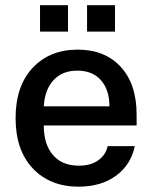

<svg xmlns="http://www.w3.org/2000/svg" viewBox="-20 -698 572 728"><path d="M277.8 9.8Q169.9 9.8 104.5 -59.3Q39.1 -128.4 39.1 -250Q39.1 -371.6 103.8 -440.7Q168.5 -509.8 274.9 -509.8Q377.9 -509.8 438 -444.3Q498 -378.9 498 -263.2V-222.2H146Q146 -150.4 180.9 -110.1Q215.8 -69.8 278.8 -69.8Q324.7 -69.8 353 -90.6Q381.3 -111.3 388.2 -144H491.2Q476.6 -73.7 420.2 -32Q363.8 9.8 277.8 9.8ZM131.8 -578.1V-678.2H237.8V-578.1ZM146 -294.9H395Q395 -357.4 362.8 -393.8Q330.6 -430.2 272.9 -430.2Q216.8 -430.2 183.3 -394.5Q149.9 -358.9 146 -294.9ZM310.1 -578.1V-678.2H416V-578.1Z"/></svg>

Font: TASA Orbiter Deck Medium
Style: Regular
Weight: 500
Designer: Weizhong Zhang
Version: Version 1.000;Glyphs 3.1.2 (3151)